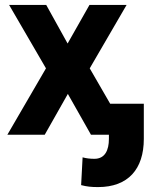

<svg xmlns="http://www.w3.org/2000/svg" viewBox="-20 -548 605 781"><path d="M255 -371 168 -528H17L167 -270L10 0H162L256 -166L350 0H501L345 -270L495 -528H344ZM364 98C346 98 330 96 316 92L310 205C333 211 351 213 379 213C501 213 565 140 565 17V-126H423V17C423 63 407 98 364 98Z"/></svg>

Font: Asimov
Style: Regular
Weight: 500
Designer: Google
Version: Version 2.000980; 2014